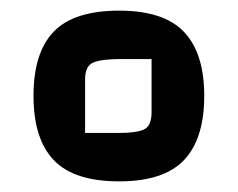

<svg xmlns="http://www.w3.org/2000/svg" viewBox="-20 -711 447 361"><path d="M204 -691Q288 -691 326 -651Q364 -611 364 -531Q364 -450 326 -410Q288 -370 204 -370Q119 -370 81 -410Q43 -450 43 -531Q43 -612 81 -651.5Q119 -691 204 -691ZM203 -461Q236 -461 250.5 -467.5Q265 -474 265 -500V-600H208Q171 -600 155.5 -593.5Q140 -587 140 -562V-461Z"/></svg>

Font: Changa SemiBold
Style: Regular
Weight: 600
Designer: Eduardo Rodriguez Tunni
Foundry: Eduardo Rodriguez Tunni
Version: Version 2.002; ttfautohint (v1.5) -l 8 -r 50 -G 150 -x 14 -H